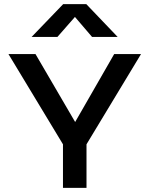

<svg xmlns="http://www.w3.org/2000/svg" viewBox="-20 -910 725 930"><path d="M663 -648 399 -211V0H285V-211L21 -648H152L344 -319L533 -648ZM398 -890 550 -731H426L343 -828L258 -731H133L286 -890Z"/></svg>

Font: Syne SemiBold
Style: Regular
Weight: 600
Designer: Lucas Descroix
Foundry: Bonjour Monde
Version: Version 2.200; ttfautohint (v1.8.4)